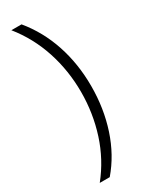

<svg xmlns="http://www.w3.org/2000/svg" viewBox="-227 -752 731 949"><g transform="rotate(-30 139.0 -278.0)"><path d="M237 -278Q237 -151 200 -38.5Q163 74 91 158H34Q107 67 143 -45Q179 -157 179 -278Q179 -400 142.5 -511.5Q106 -623 33 -714H91Q163 -627 200 -516Q237 -405 237 -278Z"/></g></svg>

Font: Noto Sans Thai Looped Light
Style: Regular
Weight: 300
Designer: Sasikarn Vongin, Ben Mitchell
Foundry: The Fontpad Ltd
Version: Version 1.001; ttfautohint (v1.8.4.7-5d5b)